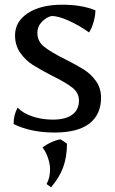

<svg xmlns="http://www.w3.org/2000/svg" viewBox="-20 -553 488 817"><path d="M38 -25Q38 -46 42 -62Q46 -78 55 -95Q78 -71 118 -57.5Q158 -44 205 -44Q259 -44 287.5 -65Q316 -86 316 -125Q316 -158 288 -180Q260 -202 201 -231Q149 -258 118.5 -277.5Q88 -297 66 -328.5Q44 -360 44 -403Q44 -461 98.5 -497Q153 -533 245 -533Q328 -533 386 -509Q386 -487 378 -459Q370 -431 359 -415Q317 -445 272.5 -465Q228 -485 200 -485Q179 -481 159 -461Q139 -441 139 -413Q139 -377 168 -354Q197 -331 257 -301Q307 -276 337 -257Q367 -238 388.5 -208Q410 -178 410 -137Q410 -66 360.5 -27.5Q311 11 212 11Q112 11 38 -25ZM178 230Q193 205 193 167Q193 145 184 118.5Q175 92 161 75Q177 62 199 52Q221 42 238 40L265 58Q265 115 248.5 159.5Q232 204 197 244Z"/></svg>

Font: Mirza
Style: Regular
Weight: 400
Designer: Arabic design by Kourosh Beigpour, Latin design by Eduardo Tunni, engineering by Lasse Fister
Version: Version 1.000